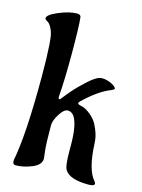

<svg xmlns="http://www.w3.org/2000/svg" viewBox="-111 -763 627 849"><g transform="rotate(15 203.0 -338.5)"><path d="M246 -324Q242 -320 242 -315.5Q242 -311 260.5 -307Q279 -303 301 -285Q323 -267 334 -246Q355 -205 357 -174L358 -161Q363 -44 401 -1Q406 6 406 9Q406 20 378 20Q294 20 271 -15Q259 -29 259 -102V-127Q259 -220 236 -256Q224 -273 206.5 -273Q189 -273 170 -242.5Q151 -212 151 -191Q151 -107 155 -74Q159 -41 159 -40Q159 -11 119.5 5Q80 21 45 21Q32 21 32 5V1Q56 -122 56 -387Q56 -474 52 -534L50 -554Q48 -582 38.5 -602Q29 -622 20 -628L12 -633Q5 -637 5 -642Q5 -658 53 -678Q101 -698 136 -698Q152 -697 153 -686Q158 -646 158 -521.5Q158 -397 152 -323Q152 -311 156 -311Q160 -311 168.5 -322.5Q177 -334 198.5 -359Q220 -384 256.5 -417Q293 -450 315.5 -450Q338 -450 360 -439Q382 -428 382 -418L371 -411Q314 -390 246 -324Z"/></g></svg>

Font: Aladin
Style: Regular
Weight: 400
Designer: Angel Koziupa and Alejandro Paul
Foundry: Angel Koziupa and Alejandro Paul
Version: Version 1.000